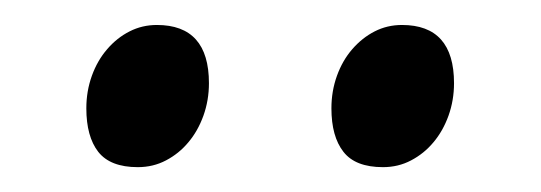

<svg xmlns="http://www.w3.org/2000/svg" viewBox="-20 -682 431 153"><path d="M341.8 -615.7Q341.8 -602.1 337.4 -589.8Q333 -577.6 325.4 -568.6Q317.9 -559.6 307.6 -554.2Q297.4 -548.8 285.2 -548.8Q263.2 -548.8 253.7 -561Q244.1 -573.2 244.1 -595.7Q244.1 -609.4 248.5 -621.6Q252.9 -633.8 260.7 -642.8Q268.6 -651.9 278.6 -657Q288.6 -662.1 300.3 -662.1Q341.8 -662.1 341.8 -615.7ZM146.5 -615.7Q146.5 -602.1 142.1 -589.8Q137.7 -577.6 130.1 -568.6Q122.6 -559.6 112.3 -554.2Q102.1 -548.8 89.8 -548.8Q67.9 -548.8 58.3 -561Q48.8 -573.2 48.8 -595.7Q48.8 -609.4 53.2 -621.6Q57.6 -633.8 65.4 -642.8Q73.2 -651.9 83.3 -657Q93.3 -662.1 105 -662.1Q146.5 -662.1 146.5 -615.7Z"/></svg>

Font: Gentium Unicode
Style: Regular
Weight: 400
Version: Version 1.009